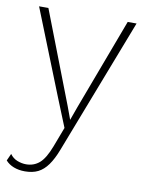

<svg xmlns="http://www.w3.org/2000/svg" viewBox="-85 -559 634 832"><g transform="rotate(10 232.5 -142.5)"><path d="M448 -500 218 96Q202 138 183 164.5Q164 191 140 203Q116 215 82 215Q55 215 33 206.5Q11 198 -3 182L11 151Q24 169 43.5 176.5Q63 184 82 184Q116 184 140.5 163Q165 142 186 87L219 0L168 -126L19 -500H60L216 -96L237 -39L259 -100L409 -500Z"/></g></svg>

Font: Kantumruy Pro ExtraLight
Style: Regular
Weight: 250
Version: Version 1.002